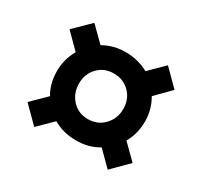

<svg xmlns="http://www.w3.org/2000/svg" viewBox="-108 -702 811 770"><g transform="rotate(30 297.5 -316.5)"><path d="M402.3 -139.6Q355.5 -111.3 296.9 -112.3Q239.3 -112.3 192.4 -139.6L127 -75.2L53.7 -148.4L120.1 -213.9Q93.8 -257.8 93.8 -316.4Q93.8 -370.1 121.1 -418L53.7 -485.4L127 -557.6L193.4 -492.2Q241.2 -519.5 296.9 -518.6Q352.5 -518.6 401.4 -492.2L467.8 -557.6L540 -485.4L473.6 -418Q501 -370.1 501 -316.4Q501 -259.8 474.6 -212.9L541 -147.5L467.8 -74.2ZM400.4 -316.4Q400.4 -361.3 371.1 -391.1Q341.8 -420.9 296.9 -420.9Q252.9 -420.9 224.1 -391.1Q195.3 -361.3 195.3 -316.4Q195.3 -271.5 224.1 -240.7Q252.9 -210 296.9 -210Q341.8 -210 371.1 -240.7Q400.4 -271.5 400.4 -316.4Z"/></g></svg>

Font: Altinn-DIN Exp
Style: DINExp-Bold
Weight: 700
Width: 7
Designer: Charles Nix
Foundry: Altinn
Version: Version 2.00